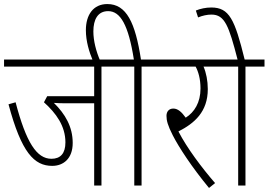

<svg xmlns="http://www.w3.org/2000/svg" viewBox="-20 -916 1326 948"><path d="M481 -587H575V-622H0V-587H445V-441H213L197 -411C257 -357 303 -294 303 -213C303 -159 279 -132 234 -132C161 -132 109 -213 57 -411L22 -401C86 -162 149 -97 238 -97C292 -97 339 -132 339 -210C339 -290 302 -353 246 -408C262 -407 282 -406 301 -406H445V0H481Z M679 -587H773V-622H676C648 -805 604 -896 510 -896C440 -896 404 -842 404 -767C404 -713 420 -660 439 -615H475C454 -664 441 -715 441 -761C441 -820 463 -861 514 -861C574 -861 614 -794 641 -622H562V-587H643V0H679Z M1042 -12C976 -88 904 -184 861 -267C940 -307 1006 -364 1006 -476C1006 -517 998 -557 985 -587H1088V-622H760V-587H946C959 -563 970 -527 970 -479C970 -410 940 -362 897 -335C877 -363 858 -380 836 -380C815 -380 802 -366 802 -344C802 -321 808 -297 833 -248C863 -189 927 -91 1012 12Z M1192 -587H1286V-622H1188C1139 -821 1112 -879 1023 -879C996 -879 969 -873 947 -864L958 -830C980 -839 1003 -844 1024 -844C1090 -844 1110 -788 1153 -622H1075V-587H1156V0H1192Z"/></svg>

Font: Noto Sans Devanagari Condensed ExtraLight
Style: Regular
Weight: 200
Width: 3
Designer: Jelle Bosma - Monotype Design Team
Foundry: Monotype Imaging Inc.
Version: Version 2.004